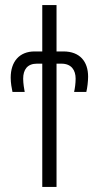

<svg xmlns="http://www.w3.org/2000/svg" viewBox="-20 -734 387 754"><path d="M146 0H202V-484H221C261 -484 277 -458 277 -425C277 -406 274 -386 271 -373H319C323 -389 326 -415 326 -433C326 -492 294 -532 229 -532H202V-714H146V-532H116C56 -532 22 -492 22 -429C22 -408 26 -387 29 -373H77C75 -384 71 -406 71 -425C71 -460 87 -484 125 -484H146Z"/></svg>

Font: Noto Sans Display Condensed Light
Style: Regular
Weight: 300
Width: 3
Designer: Monotype Design Team
Foundry: Monotype Imaging Inc.
Version: Version 1.900